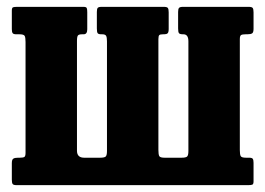

<svg xmlns="http://www.w3.org/2000/svg" viewBox="-20 -540 774 560"><path d="M292 -419.5Q292 -431 289.5 -435.5Q287 -440 278 -440H275.5Q267.5 -440 265 -443Q262.5 -446 262.5 -457V-505Q262.5 -514 265 -517Q267.5 -520 276.5 -520H458Q467 -520 469.5 -516.8Q472 -513.5 472 -504V-456Q472 -445.5 468.8 -442.8Q465.5 -440 459 -440H455.5Q447.5 -440 444.8 -437.8Q442 -435.5 442 -426V-102.5Q442 -89.5 444.5 -84.8Q447 -80 460 -80H509.5Q521.5 -80 525.5 -83.2Q529.5 -86.5 529.5 -99.5V-419.5Q529.5 -440 515 -440H513.5Q505 -440 502.2 -443Q499.5 -446 499.5 -457V-505Q499.5 -514 502.2 -517Q505 -520 513.5 -520H705.5Q714.5 -520 717 -516.8Q719.5 -513.5 719.5 -504V-456Q719.5 -445.5 715.5 -442.8Q711.5 -440 701.5 -440H696.5Q687 -440 683.2 -437.8Q679.5 -435.5 679.5 -426V-102.5Q679.5 -89.5 682 -84.8Q684.5 -80 697.5 -80H706.5Q715 -80 717.2 -76.8Q719.5 -73.5 719.5 -65V-11Q719.5 -3 716 -1.5Q712.5 0 704 0H28.5Q19.5 0 17 -3.2Q14.5 -6.5 14.5 -16V-64Q14.5 -74.5 18.8 -77.2Q23 -80 32.5 -80H37.5Q47.5 -80 51 -82.2Q54.5 -84.5 54.5 -94V-417.5Q54.5 -430.5 52 -435.2Q49.5 -440 36.5 -440H27.5Q19.5 -440 17 -443.2Q14.5 -446.5 14.5 -455V-509Q14.5 -517.5 18.2 -518.8Q22 -520 30 -520H223.5Q231.5 -520 233 -516.5Q234.5 -513 234.5 -504.5V-454.5Q234.5 -440 224 -440H219.5Q210.5 -440 207.5 -436.8Q204.5 -433.5 204.5 -420.5V-100.5Q204.5 -80 225.5 -80H272Q284 -80 288 -83.2Q292 -86.5 292 -99.5Z"/></svg>

Font: Besley* Condensed
Style: Bold
Weight: 700
Width: 3
Designer: Owen Earl
Foundry: indestructible type*
Version: Version 3.000; ttfautohint (v1.8.3)